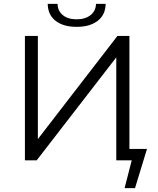

<svg xmlns="http://www.w3.org/2000/svg" viewBox="-20 -830 820 994"><path d="M227 -810H278Q279 -773 305.5 -751.5Q332 -730 377 -730Q421 -730 448.5 -751.5Q476 -773 477 -810H527Q526 -753 485.5 -722Q445 -691 377 -691Q308 -691 268 -722Q228 -753 227 -810ZM741 -59 679 144H625L662 0H582V-533L170 0H109V-644H176V-110L588 -644H650V-59Z"/></svg>

Font: Montserrat Ace
Style: Regular
Weight: 400
Designer: Julieta Ulanovsky
Foundry: Julieta Ulanovsky
Version: Version 1